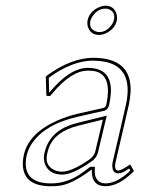

<svg xmlns="http://www.w3.org/2000/svg" viewBox="-20 -641 501 671"><path d="M384.3 -76.2Q377.4 -45.4 393.6 -44.9Q405.3 -45.9 434.1 -65.9L436.5 -64L448.2 -43Q395.5 9.8 349.1 9.8Q302.7 9.8 300.8 -39.1Q300.8 -43.9 301.3 -47.9H299.3Q234.4 1 190.4 7.8Q175.3 9.8 157.7 9.8Q65.9 9.8 60.1 -59.6Q58.6 -77.6 63 -98.1Q79.1 -174.3 178.2 -218.8Q211.9 -233.9 250.5 -243.2L343.3 -264.2Q349.6 -267.6 351.6 -275.9Q375 -387.2 301.3 -393.6Q294.4 -394 286.6 -394Q229 -394 161.6 -313Q157.7 -308.6 154.8 -305.2L142.1 -306.2L140.1 -373L144 -377Q229 -438.5 305.2 -439Q439.9 -439 436.5 -322.3Q435.5 -300.8 430.7 -276.9Q429.7 -272.5 415 -208.5Q388.2 -93.8 384.3 -76.2ZM339.4 -223.1 254.9 -202.1Q171.4 -181.6 150.4 -123.5Q147 -113.3 144.5 -102.1Q136.2 -63.5 168.5 -47.4Q181.6 -41 197.8 -41Q231.4 -41.5 293 -84Q308.6 -95.7 312.5 -109.9ZM286.1 -569.8Q292.5 -600.1 324.7 -615.2Q336.9 -620.6 348.1 -621.1Q377.4 -621.1 386.7 -593.8Q390.1 -581.5 388.2 -569.8Q381.8 -539.6 349.6 -524.4Q337.4 -519 326.2 -519Q296.9 -519 287.6 -545.9Q283.7 -558.1 286.1 -569.8ZM374.5 -78.1Q378.4 -95.7 405.8 -212.4Q420.4 -274.4 420.9 -278.8Q446.3 -403.3 349.1 -424.8Q329.1 -428.7 305.2 -429.2Q231.4 -428.7 150.4 -369.1L151.9 -316.9Q223.6 -403.8 286.6 -403.8Q366.2 -403.8 367.7 -327.1Q367.7 -325.2 367.7 -324.2Q367.2 -301.3 361.3 -273.9Q356.9 -258.8 346.2 -254.4L252.9 -233.4Q132.3 -206.1 87.9 -133.8Q76.7 -114.7 72.8 -95.7Q57.6 -17.6 126 -2.9Q141.1 0 157.7 0Q209.5 0 254.9 -28.8Q271.5 -39.6 293 -56.2L295.9 -58.1H312L311 -47.4Q309.6 -1.5 349.1 0Q390.6 -1 435.5 -44.9L431.6 -52.2Q408.2 -35.2 393.6 -35.2Q374 -35.2 372.6 -58.1Q372.6 -60.1 372.1 -61Q372.6 -69.3 374.5 -78.1ZM353 -236.8 322.3 -107.9Q317.4 -88.4 298.3 -75.7Q233.4 -30.8 197.8 -30.8Q150.9 -30.8 136.7 -68.8Q133.3 -79.6 133.3 -89.8Q133.8 -97.2 134.8 -104Q149.9 -174.8 220.7 -202.1Q235.8 -208 252.4 -211.9ZM295.9 -567.9Q290.5 -542.5 312 -532.2Q315.9 -530.8 319.3 -529.8Q323.2 -529.3 326.2 -528.8Q353 -528.8 371.6 -556.2Q377 -564.5 378.4 -572.3Q383.8 -597.7 362.3 -607.9Q358.4 -609.4 355 -610.4Q351.1 -610.8 348.1 -610.8Q321.3 -610.8 303.2 -584Q297.9 -575.7 295.9 -567.9Z"/></svg>

Font: Linux Biolinum Outline O
Style: Italic
Weight: 400
Italic angle: -12°
Designer: Philipp H. Poll
Foundry: Philipp H. Poll
Version: Version 0.6.2